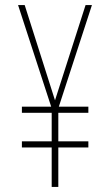

<svg xmlns="http://www.w3.org/2000/svg" viewBox="-20 -734 434 754"><path d="M196 -340 77 -714H51L181 -315H66V-291H183V-179H66V-155H183V0H209V-155H327V-179H209V-291H327V-315H211L341 -714H316Z"/></svg>

Font: Noto Sans Malayalam ExtraCondensed Thin
Style: Regular
Weight: 100
Width: 2
Designer: Jelle Bosma - Monotype Design Team
Foundry: Monotype Imaging Inc.
Version: Version 2.104